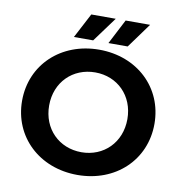

<svg xmlns="http://www.w3.org/2000/svg" viewBox="-96 -989 1035 1090"><g transform="rotate(10 421.5 -444.5)"><path d="M422 11C641 11 803 -141 803 -350C803 -559 641 -711 422 -711C202 -711 40 -558 40 -350C40 -142 202 11 422 11ZM422 -120C293 -120 196 -215 196 -350C196 -485 293 -580 422 -580C550 -580 647 -485 647 -350C647 -215 550 -120 422 -120ZM577 -757 681 -900H540L466 -757ZM378 -757 483 -900H342L267 -757Z"/></g></svg>

Font: Montserrat-Alt1
Style: Bold
Weight: 700
Designer: Differentunic
Foundry: Differentunic
Version: Version 7.222